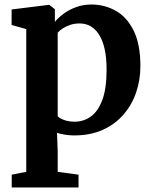

<svg xmlns="http://www.w3.org/2000/svg" viewBox="-20 -590 676 852"><path d="M32 242V185L96.5 172.5V-461L31.5 -479V-548L197 -568.5H199L223.5 -549V-493Q238 -511 261.8 -528.8Q285.5 -546.5 317 -558.2Q348.5 -570 385.5 -570Q444 -570 493.5 -542.2Q543 -514.5 573 -454.2Q603 -394 603 -296.5Q603 -235 584 -179.5Q565 -124 527.5 -81Q490 -38 435.2 -13.5Q380.5 11 308.5 11Q289 11 267.5 7.5Q246 4 233 -0.5L236 81.5V172.5L328.5 185V242ZM312 -50Q350.5 -50 382.5 -72.5Q414.5 -95 433.8 -145.8Q453 -196.5 453 -280.5Q453 -335 444 -374Q435 -413 418.5 -438Q402 -463 380.5 -474.5Q359 -486 333.5 -486Q311.5 -486 292.2 -479.8Q273 -473.5 258.5 -464Q244 -454.5 236 -444.5V-74.5Q243 -65.5 263.8 -57.8Q284.5 -50 312 -50Z"/></svg>

Font: Merriweather Light 18pt
Style: Bold
Weight: 700
Version: Version 2.100